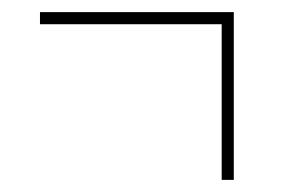

<svg xmlns="http://www.w3.org/2000/svg" viewBox="-20 -396 465 317"><path d="M346 -99V-356H46V-376H366V-99Z"/></svg>

Font: Noto Serif Display ExtraCondensed
Style: Italic
Weight: 400
Width: 2
Italic angle: -12°
Designer: Monotype Design Team
Foundry: Monotype Imaging Inc.
Version: Version 2.009